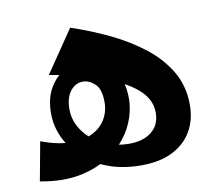

<svg xmlns="http://www.w3.org/2000/svg" viewBox="-61 -540 722 632"><g transform="rotate(-10 300.0 -223.5)"><path d="M364 19Q284 19 224.5 -12Q165 -43 132.5 -93.5Q100 -144 100 -200Q100 -251 120 -285Q140 -319 171.5 -336.5Q203 -354 235 -354Q272 -354 300.5 -335.5Q329 -317 345 -283.5Q361 -250 361 -206Q361 -159 339 -114Q317 -69 273.5 -35Q230 -1 167.5 13.5Q105 28 25 13L49 -117Q102 -97 145 -96Q188 -95 218 -109Q248 -123 264 -149Q280 -175 280 -207Q280 -251 261 -268.5Q242 -286 221 -286Q196 -286 179 -264Q162 -242 162 -204Q162 -164 186 -130.5Q210 -97 250 -77.5Q290 -58 337 -58Q368 -58 391 -68Q414 -78 427 -97Q440 -116 440 -144Q440 -190 398.5 -225Q357 -260 283.5 -285.5Q210 -311 115 -327L211 -468Q277 -446 338.5 -416.5Q400 -387 449 -348.5Q498 -310 526.5 -261Q555 -212 555 -150Q555 -99 532.5 -61Q510 -23 467.5 -2Q425 19 364 19Z"/></g></svg>

Font: Marhey Medium
Style: Regular
Weight: 500
Designer: Nur Syamsi & Bustanul Arifin
Foundry: Namelatype
Version: Version 1.000